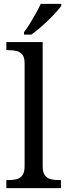

<svg xmlns="http://www.w3.org/2000/svg" viewBox="-20 -979 350 999"><path d="M13 0V-42H26Q49 -42 67.5 -47Q86 -52 97 -67.5Q108 -83 108 -114V-650Q108 -680 96.5 -694.5Q85 -709 66.5 -713.5Q48 -718 26 -718H13V-760H202V-114Q202 -83 213 -67.5Q224 -52 243 -47Q262 -42 284 -42H297V0ZM105 -812Q120 -831 136 -857Q152 -883 167 -910Q182 -937 192 -959H299V-949Q290 -936 272 -916Q254 -896 231.5 -874Q209 -852 186 -832.5Q163 -813 143 -799H105Z"/></svg>

Font: Noto Serif Bengali
Style: Regular
Weight: 400
Designer: Juan Bruce, Universal Thirst, Indian Type Foundry and the Monotype Design Team.
Foundry: Monotype Imaging Inc.
Version: Version 2.003